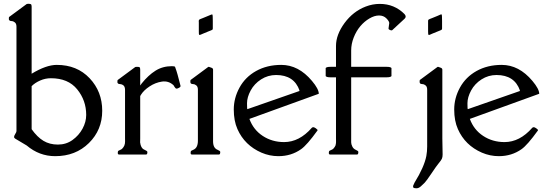

<svg xmlns="http://www.w3.org/2000/svg" viewBox="-20 -820 2914 1019"><path d="M26.9 -718.3 27.3 -727.1Q27.3 -729.5 30 -731.2Q32.7 -732.9 33.2 -733.4L121.1 -798.3Q123 -799.8 131.6 -799.8Q140.1 -799.8 144 -797.6Q147.9 -795.4 147.9 -784.7V-428.7Q225.1 -475.6 281.2 -475.6Q388.7 -475.6 455.6 -404.8Q522.5 -334 522.5 -232.2Q522.5 -130.4 451.9 -60.8Q381.3 8.8 272.9 8.8Q188.5 8.8 121.6 -47.9L61 -84Q54.7 -87.9 54.7 -93.5Q54.7 -99.1 61 -109.1Q67.4 -119.1 67.4 -124V-678.2Q67.4 -693.8 59.3 -700.7Q51.3 -707.5 42.5 -708Q33.7 -708.5 31.2 -710.9Q26.9 -713.9 26.9 -718.3ZM147.9 -362.8V-134.3Q177.7 -92.3 210.7 -72.5Q243.7 -52.7 287.4 -52.7Q331.1 -52.7 364.7 -76.9Q398.4 -101.1 418 -137Q437.5 -172.9 437.5 -210Q437.5 -287.1 389.6 -345.9Q341.8 -404.8 250 -404.8Q220.7 -404.8 193.4 -392.8Q166 -380.9 147.9 -362.8Z M603 -383.8 603.5 -392.6Q603.5 -395 606.2 -396.7Q608.9 -398.4 609.4 -398.9L697.3 -463.9Q699.2 -465.3 708.3 -465.3Q717.3 -465.3 720.7 -463.1Q724.1 -460.9 724.1 -450.2V-366.2Q727.1 -371.1 731.9 -377Q767.1 -420.9 805.2 -444.8Q843.3 -468.8 892.1 -468.8Q907.7 -468.8 909.2 -464.8Q917.5 -442.4 922.9 -422.4L938 -364.7Q939.5 -359.4 930.4 -354.2Q921.4 -349.1 916.5 -349.6Q911.6 -350.1 906.2 -358.9L900.9 -367.7Q874.5 -392.1 839.6 -387Q804.7 -381.8 773.7 -361.3Q742.7 -340.8 728 -316.9Q727.5 -315.9 725.8 -313.2Q724.1 -310.5 724.1 -309.6V-85.4Q724.1 -83 723.9 -75Q723.6 -66.9 723.6 -64.5Q727.5 -33.7 744.6 -26.4Q761.7 -19 762.2 -13.7Q762.2 0 755.9 0H611.3Q605 0 605 -8.8Q605 -17.6 608.9 -20Q612.8 -22.5 618.9 -24.9Q625 -27.3 628.4 -30.8Q635.7 -38.1 639.9 -47.6Q644 -57.1 643.8 -70.3Q643.6 -83.5 643.6 -85.4V-343.8Q643.1 -359.9 635.5 -366.5Q627.9 -373 619.1 -373.5Q610.4 -374 607.4 -376Q603 -379.4 603 -383.8Z M1109.4 -708.5V-668.9Q1109.4 -664.1 1106.9 -662.1Q1104.5 -660.2 1086.2 -653.3Q1067.9 -646.5 1059.1 -642.1Q1050.3 -637.7 1044.2 -635.7Q1038.1 -633.8 1036.6 -635.5Q1035.2 -637.2 1035.2 -654.3V-700.7Q1035.2 -702.1 1034.9 -705.1Q1034.7 -708 1034.9 -709Q1035.2 -710 1035.4 -711.9Q1035.6 -713.9 1037.6 -715.8Q1039.6 -717.8 1057.9 -724.6Q1076.2 -731.4 1085 -735.8Q1105 -745.1 1107.2 -742.9Q1109.4 -740.7 1109.4 -708.5ZM998 0Q991.7 0 991.7 -8.8Q991.7 -17.6 995.6 -20Q999.5 -22.5 1005.9 -24.9Q1029.8 -34.7 1030.3 -71.8V-343.8Q1030.3 -359.4 1022.5 -366.2Q1014.6 -373 1005.9 -373.5Q997.1 -374 993.7 -376.5Q990.2 -378.9 990.2 -386.5Q990.2 -394 991 -395Q991.7 -396 993.7 -397.2Q995.6 -398.4 996.1 -398.9L1084 -463.9Q1087.4 -466.3 1089.4 -465.1Q1091.3 -463.9 1101.1 -460.9Q1110.8 -458 1110.8 -450.2V-69.8Q1110.8 -34.2 1134.8 -24.9Q1148.9 -19 1148.9 -13.7Q1148.9 0 1142.6 0Z M1569.8 -339.4Q1541 -421.9 1445.3 -421.9Q1401.9 -421.9 1365.7 -398.7Q1329.6 -375.5 1310.3 -339.6Q1291 -303.7 1291 -272Q1291 -240.2 1293 -240.7L1568.8 -336.9V-339.8ZM1303.7 -189Q1324.7 -131.3 1374.5 -98.6Q1424.3 -65.9 1487.8 -65.9Q1568.4 -65.9 1634.8 -141.6Q1645 -151.4 1665 -131.3Q1666.5 -129.9 1664.6 -127Q1608.9 -49.8 1578.1 -28.3Q1525.9 8.8 1457.5 8.8Q1411.1 8.8 1367.7 -9.8Q1278.3 -48.8 1240.2 -134.8Q1220.7 -178.7 1220.7 -239Q1220.7 -299.3 1251.2 -355.2Q1281.7 -411.1 1339.6 -443.4Q1397.5 -475.6 1472.7 -475.6Q1564.5 -475.6 1635.7 -390.6Q1671.9 -347.7 1671.9 -322.3Z M2042 -668.9 2045.9 -697.3Q2045.9 -707 2030.8 -722.4Q2015.6 -737.8 1991.5 -737.8Q1967.3 -737.8 1940.4 -721.9Q1913.6 -706.1 1892.3 -680.9Q1871.1 -655.8 1857.4 -621.3Q1843.8 -586.9 1843.8 -552.2V-465.3H2032.7Q2052.7 -465.3 2057.6 -459V-416Q2052.2 -409.7 2032.7 -409.7H1843.8V-64.5Q1843.8 -54.7 1849.9 -42.2Q1856 -29.8 1868.9 -24.4Q1881.8 -19 1881.8 -13.7Q1881.8 0 1875.5 0H1731.4Q1725.1 0 1725.1 -8.8Q1725.1 -17.6 1729.2 -20Q1733.4 -22.5 1739.5 -24.9Q1745.6 -27.3 1749.3 -31Q1752.9 -34.7 1755.9 -39.3Q1758.8 -43.9 1760.3 -47.1Q1761.7 -50.3 1762.5 -56.4Q1763.2 -62.5 1763.4 -64.7Q1763.7 -66.9 1763.4 -75Q1763.2 -83 1763.2 -85.4V-409.7H1733.4Q1713.9 -409.7 1708.5 -416V-459Q1713.4 -465.3 1733.4 -465.3H1763.2V-576.2Q1763.2 -635.7 1808.6 -697.8Q1854.5 -759.8 1920.9 -785.2Q1957.5 -799.3 1995.6 -799.3Q2072.8 -799.3 2126.5 -745.6Q2139.2 -731.9 2127.4 -720.7L2062 -660.2Q2058.6 -657.2 2050.3 -660.4Q2042 -663.6 2042 -668.9Z M2327.6 -85.4 2329.1 0Q2329.1 14.2 2325 22.9Q2320.8 31.7 2308.8 45.9Q2296.9 60.1 2270.3 99.9Q2243.7 139.6 2234.6 148.9Q2225.6 158.2 2213.9 168.7Q2202.1 179.2 2191.4 179.2Q2180.7 179.2 2177 177.5Q2173.3 175.8 2172.6 172.9Q2171.9 169.9 2172.4 166.5Q2172.9 163.6 2179.7 149.9Q2231.4 66.4 2242.7 7.8Q2247.1 -16.1 2247.1 -42V-343.8Q2247.1 -359.4 2239.3 -366.2Q2231.4 -373 2222.7 -373.5Q2213.9 -374 2210.4 -376.5Q2207 -378.9 2207 -386.5Q2207 -394 2207.8 -395Q2208.5 -396 2210.4 -397.2Q2212.4 -398.4 2212.9 -398.9L2300.8 -463.9Q2304.2 -466.3 2306.2 -465.1Q2308.1 -463.9 2317.9 -460.9Q2327.6 -458 2327.6 -450.2ZM2326.2 -708.5V-668.9Q2326.2 -664.6 2324 -662.4Q2321.8 -660.2 2303.5 -653.3Q2285.2 -646.5 2275.9 -642.1Q2256.3 -632.3 2254.2 -634.8Q2252 -637.2 2252 -654.3V-709Q2252 -713.4 2254.2 -715.6Q2256.3 -717.8 2274.7 -724.6Q2293 -731.4 2302.2 -735.8Q2321.8 -745.6 2324 -743.2Q2326.2 -740.7 2326.2 -708.5Z M2739.7 -339.4Q2710.9 -421.9 2615.2 -421.9Q2571.8 -421.9 2535.6 -398.7Q2499.5 -375.5 2480.2 -339.6Q2460.9 -303.7 2460.9 -272Q2460.9 -240.2 2462.9 -240.7L2738.8 -336.9V-339.8ZM2473.6 -189Q2494.6 -131.3 2544.4 -98.6Q2594.2 -65.9 2657.7 -65.9Q2738.3 -65.9 2804.7 -141.6Q2814.9 -151.4 2835 -131.3Q2836.4 -129.9 2834.5 -127Q2778.8 -49.8 2748 -28.3Q2695.8 8.8 2627.4 8.8Q2581.1 8.8 2537.6 -9.8Q2448.2 -48.8 2410.2 -134.8Q2390.6 -178.7 2390.6 -239Q2390.6 -299.3 2421.1 -355.2Q2451.7 -411.1 2509.5 -443.4Q2567.4 -475.6 2642.6 -475.6Q2734.4 -475.6 2805.7 -390.6Q2841.8 -347.7 2841.8 -322.3Z"/></svg>

Font: Della Respira
Style: Regular
Weight: 500
Version: Version 0.201